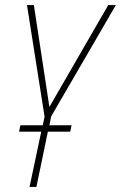

<svg xmlns="http://www.w3.org/2000/svg" viewBox="-20 -734 475 754"><path d="M96 0H123L168 -217H256L261 -242H174L181 -277L435 -714H405L174 -314L113 -714H86L155 -276L148 -242H60L55 -217H142Z"/></svg>

Font: Noto Sans Condensed Thin
Style: Italic
Weight: 100
Width: 3
Italic angle: -12°
Designer: Monotype Design Team
Foundry: Monotype Imaging Inc.
Version: Version 2.013